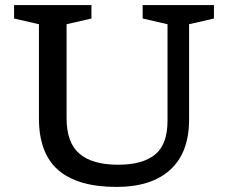

<svg xmlns="http://www.w3.org/2000/svg" viewBox="-20 -727 900 757"><path d="M640.5 -251V-631.5L542.5 -654V-707H823.5V-654L725.5 -631.5V-256Q725.5 -125 651 -57.5Q576.5 10 440 10Q287 10 210.2 -56Q133.5 -122 133.5 -261V-631.5L35.5 -654V-707H340.5V-654L242.5 -631.5V-261Q242.5 -164.5 293.2 -121Q344 -77.5 446 -77.5Q542 -77.5 591.2 -117.5Q640.5 -157.5 640.5 -251Z"/></svg>

Font: Newsreader 6pt
Style: Regular
Weight: 400
Designer: Hugues Gentile
Foundry: Production Type
Version: Version 1.003; ttfautohint (v1.8.3)